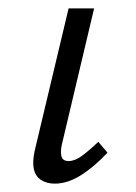

<svg xmlns="http://www.w3.org/2000/svg" viewBox="-20 -434 326 459"><path d="M111 5Q92 5 78.5 -3.5Q65 -12 61 -29.5Q57 -47 63 -74L144 -414H205L128 -89Q124 -71 127 -60Q130 -49 144 -49Q159 -49 176 -61.5Q193 -74 215 -95L237 -69Q204 -34 172.5 -14.5Q141 5 111 5Z"/></svg>

Font: Ysabeau
Style: Italic
Weight: 400
Italic angle: -12°
Designer: Christian Thalmann (Catharsis Fonts)
Version: Version 2.000;gftools[0.9.27.dev2+g8671c4b]